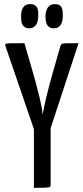

<svg xmlns="http://www.w3.org/2000/svg" viewBox="-20 -909 404 929"><path d="M207 -234 161 -235 6 -687Q4 -694 7.5 -696.5Q11 -699 31 -699.5Q51 -700 98 -700L138 -563Q145 -539 153.5 -507.5Q162 -476 169.5 -445Q177 -414 181.5 -389.5Q186 -365 187 -354Q188 -365 193 -389.5Q198 -414 205.5 -445Q213 -476 221.5 -507.5Q230 -539 237 -563L272 -685Q274 -693 278.5 -696Q283 -699 301 -699.5Q319 -700 360 -700ZM144 0V-342H225V-16Q225 -8 221.5 -5Q218 -2 201.5 -1Q185 0 144 0ZM121 -772Q102 -772 91.5 -785Q81 -798 82 -832Q82 -858 92.5 -873.5Q103 -889 126 -889Q148 -889 157 -876.5Q166 -864 165 -834Q165 -804 154 -788Q143 -772 121 -772ZM240 -772Q221 -772 210.5 -785Q200 -798 200 -832Q201 -858 212 -873.5Q223 -889 245 -889Q268 -889 276 -876.5Q284 -864 284 -834Q284 -804 273 -788Q262 -772 240 -772Z"/></svg>

Font: Yanone Kaffeesatz ExtraLight
Style: Regular
Weight: 400
Version: Version 2.003